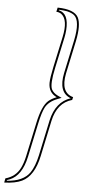

<svg xmlns="http://www.w3.org/2000/svg" viewBox="-77 -740 436 986"><g transform="rotate(5 141.0 -246.5)"><path d="M84.5 67.9 122.1 -107.9Q140.6 -195.3 172.9 -223.6Q189 -237.3 214.4 -247.1Q170.9 -267.6 171.4 -317.9Q171.9 -344.2 183.6 -398.9L217.8 -558.1Q236.8 -647 200.7 -675.3Q189 -683.6 174.3 -684.1L179.2 -706.1Q265.1 -704.6 286.1 -665.5Q305.2 -628.4 287.6 -543L251.5 -373Q231.4 -272.9 298.3 -254.9L294.9 -240.2Q218.8 -218.8 198.2 -124L159.2 60.1Q137.2 164.6 75.2 194.8Q40 211.4 -16.1 212.9L-11.7 190.9Q40.5 176.8 64 129.9Q76.7 104 84.5 67.9ZM94.2 70.3Q73.2 168.5 11.2 193.8Q3.9 196.8 -2.9 198.7L-3.9 202.6Q80.6 197.3 114.7 148.4Q136.7 116.2 149.4 58.1L188.5 -126Q210.4 -222.7 286.6 -248Q220.2 -273.4 241.7 -375L277.8 -544.9Q299.3 -647.5 266.1 -675.3Q252.4 -686 229 -691.4Q210.9 -694.8 187 -695.8L186.5 -692.9Q239.3 -681.2 232.9 -594.2Q231.4 -575.2 227.5 -556.2L193.4 -397Q174.8 -311 187 -285.2Q196.3 -267.1 218.8 -255.9L239.7 -246.1L218.3 -237.8Q174.3 -220.7 157.2 -188Q143.6 -161.1 131.8 -106Z"/></g></svg>

Font: Linux Biolinum Outline O
Style: Italic
Weight: 400
Italic angle: -12°
Designer: Philipp H. Poll
Foundry: Philipp H. Poll
Version: Version 0.6.2